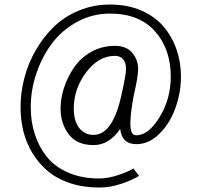

<svg xmlns="http://www.w3.org/2000/svg" viewBox="-20 -670 890 848"><path d="M70.8 -196.7Q70.8 -260.8 87.5 -325.4Q104.2 -390 137.9 -448.3Q171.7 -506.7 217.9 -551.7Q264.2 -596.7 328.3 -623.3Q392.5 -650 465.8 -650Q542.5 -650 603.3 -623.8Q664.2 -597.5 702.1 -552.9Q740 -508.3 759.6 -451.7Q779.2 -395 779.2 -331.7Q779.2 -261.7 755 -193.8Q730.8 -125.8 684.6 -79.6Q638.3 -33.3 582.5 -33.3Q518.3 -33.3 510.8 -100.8Q462.5 -29.2 393.3 -29.2Q319.2 -29.2 283.3 -77.1Q247.5 -125 247.5 -190.8Q247.5 -235.8 262.9 -282.9Q278.3 -330 307.1 -372.1Q335.8 -414.2 382.9 -440.8Q430 -467.5 487.5 -467.5Q538.3 -467.5 564.2 -436.7Q590 -405.8 590 -365.8Q590 -330 570.8 -249.2Q555.8 -168.3 555.8 -127.5Q555.8 -96.7 562.1 -84.6Q568.3 -72.5 582.5 -72.5Q635.8 -72.5 685 -152.9Q734.2 -233.3 734.2 -331.7Q734.2 -453.3 664.6 -531.7Q595 -610 465.8 -610Q388.3 -610 321.2 -573.8Q254.2 -537.5 210 -478.8Q165.8 -420 140.8 -346.2Q115.8 -272.5 115.8 -196.7Q115.8 -131.7 134.2 -75.8Q152.5 -20 187.9 23.8Q223.3 67.5 282.5 92.9Q341.7 118.3 418.3 118.3Q456.7 118.3 501.7 103.3Q546.7 88.3 569.2 74.2L594.2 106.7Q565 125 515.8 141.7Q466.7 158.3 418.3 158.3Q347.5 158.3 289.2 138.8Q230.8 119.2 190.8 85.4Q150.8 51.7 123.3 6.2Q95.8 -39.2 83.3 -90Q70.8 -140.8 70.8 -196.7ZM393.3 -74.2Q479.2 -74.2 517.5 -255.8Q536.7 -340.8 536.7 -365.8Q536.7 -394.2 523.3 -408.8Q510 -423.3 487.5 -423.3Q415 -423.3 360.4 -350.4Q305.8 -277.5 305.8 -190.8Q305.8 -135.8 329.6 -105Q353.3 -74.2 393.3 -74.2Z"/></svg>

Font: Boon
Style: Regular
Weight: 400
Designer: Sungsit Sawaiwan
Foundry: FontUni
Version: Version 3.0